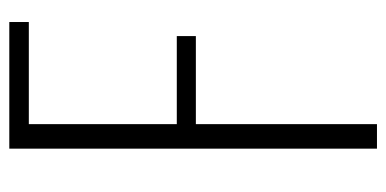

<svg xmlns="http://www.w3.org/2000/svg" viewBox="-234 -616 850 423"><g transform="rotate(-90 191.5 -405.0)"><path d="M75 0V-810H354V-767H129V-441H323V-399H129V0Z"/></g></svg>

Font: Oswald ExtraLight
Style: Regular
Weight: 250
Designer: Vernon Adams
Foundry: Vernon Adams
Version: Version 4.103;gftools[0.9.33.dev8+g029e19f]